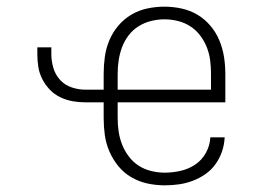

<svg xmlns="http://www.w3.org/2000/svg" viewBox="-20 -548 790 576"><path d="M474 8Q448 8 422.5 2.5Q397 -3 374.5 -16Q352 -29 335.5 -49Q319 -69 308.5 -93Q298 -117 294.5 -142.5Q291 -168 291 -194V-241H236Q216 -241 197 -244.5Q178 -248 160.5 -256.5Q143 -265 129.5 -279Q116 -293 107 -310.5Q98 -328 95 -347Q92 -366 92 -386V-406H134V-386Q134 -365 140 -344.5Q146 -324 160 -308.5Q174 -293 194.5 -286Q215 -279 236 -279H291V-326Q291 -352 294.5 -377.5Q298 -403 308 -427Q318 -451 335 -471Q352 -491 374 -504Q396 -517 421.5 -522.5Q447 -528 473 -528Q499 -528 524.5 -522.5Q550 -517 572 -504Q594 -491 611 -471Q628 -451 638 -427Q648 -403 652 -377.5Q656 -352 656 -326V-241H333V-194Q333 -173 336 -153Q339 -133 346.5 -114Q354 -95 366.5 -78.5Q379 -62 396 -51Q413 -40 433.5 -35Q454 -30 474 -30Q498 -30 522 -35.5Q546 -41 566 -54.5Q586 -68 598 -90Q610 -112 611 -136H654Q653 -114 646 -93.5Q639 -73 626.5 -55.5Q614 -38 596 -25.5Q578 -13 558 -5.5Q538 2 517 5Q496 8 474 8ZM613 -279V-326Q613 -347 610.5 -367Q608 -387 600.5 -406Q593 -425 580.5 -441.5Q568 -458 551 -469Q534 -480 514 -485Q494 -490 473 -490Q453 -490 433 -485Q413 -480 395.5 -469Q378 -458 365.5 -441.5Q353 -425 346 -406Q339 -387 336 -367Q333 -347 333 -326V-279Z"/></svg>

Font: Iosevka Etoile Extralight
Style: Regular
Weight: 200
Designer: Belleve Invis
Foundry: Belleve Invis
Version: Version 22.1.2; ttfautohint (v1.8.4)